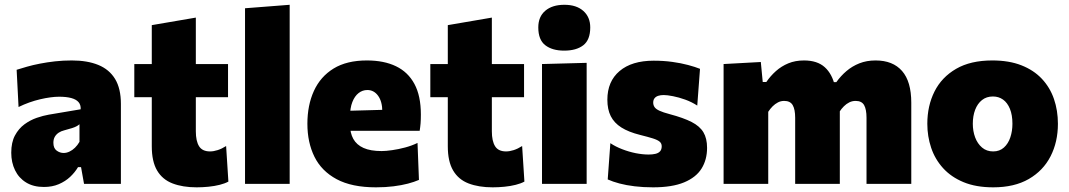

<svg xmlns="http://www.w3.org/2000/svg" viewBox="-20 -768 4466 802"><path d="M163.5 13Q119.5 13 89 -5.8Q58.5 -24.5 42.8 -57Q27 -89.5 27 -130Q27 -173.5 42.5 -202.2Q58 -231 82.2 -248.8Q106.5 -266.5 133.5 -275.8Q160.5 -285 183.5 -289L317 -311.5Q318 -330 308 -341.5Q298 -353 277.5 -358.5Q257 -364 227 -364Q210 -364 189.8 -361.2Q169.5 -358.5 147.2 -353.2Q125 -348 102.5 -340Q80 -332 57.5 -321L49.5 -476.5Q68.5 -482.5 93 -489.5Q117.5 -496.5 147 -502.2Q176.5 -508 210 -511.8Q243.5 -515.5 280 -515.5Q344.5 -515.5 390.5 -496.8Q436.5 -478 460.8 -438Q485 -398 485 -334Q485 -308.5 485 -273Q485 -237.5 485 -211.5V-177.5Q485 -137.5 485 -93.2Q485 -49 485 0H331L318.5 -70H306Q293 -48 273 -29.2Q253 -10.5 225.8 1.2Q198.5 13 163.5 13ZM246 -129Q258 -129 270.2 -134.8Q282.5 -140.5 293.2 -151Q304 -161.5 312 -175.5V-249Q307 -244.5 300.2 -240.8Q293.5 -237 281.2 -233Q269 -229 248 -223.5Q235.5 -220.5 225.2 -213.8Q215 -207 209 -196.8Q203 -186.5 203 -171.5Q203 -149 216.5 -139Q230 -129 246 -129Z M801.5 14.5Q743 14.5 700.8 -1.8Q658.5 -18 636.2 -55.8Q614 -93.5 614 -157Q614 -184 614 -213.5Q614 -243 614 -278.2Q614 -313.5 614 -357Q614 -400.5 614 -455.5Q614 -515.5 614 -564Q614 -612.5 614 -663L798 -694.5Q798 -654.5 798 -617.8Q798 -581 798 -542Q798 -503 798 -455.5V-219.5Q798 -179 811.5 -157.2Q825 -135.5 857.5 -135.5Q872 -135.5 889.2 -141Q906.5 -146.5 924.5 -158L934 -9.5Q919.5 -1.5 897.8 4Q876 9.5 850.8 12Q825.5 14.5 801.5 14.5ZM541 -362V-500.5H932.5V-362Q887.5 -362 842.2 -362Q797 -362 755 -362H670.5Z M1003.5 0Q1003.5 -53 1003.5 -102.5Q1003.5 -152 1003.5 -214.5V-493Q1003.5 -553.5 1003.5 -613.2Q1003.5 -673 1003.5 -733.5L1190 -748Q1190 -689.5 1190 -626.5Q1190 -563.5 1190 -493V-214.5Q1190 -152 1190 -102.5Q1190 -53 1190 0Z M1550.5 14.5Q1449.5 14.5 1386.2 -19.5Q1323 -53.5 1293.5 -113.2Q1264 -173 1264 -251Q1264 -328.5 1291.2 -388.2Q1318.5 -448 1373.5 -481.8Q1428.5 -515.5 1512.5 -515.5Q1584 -515.5 1634.2 -491.2Q1684.5 -467 1711.2 -417.2Q1738 -367.5 1738 -289.5Q1738 -269 1736.8 -253Q1735.5 -237 1733 -221.5L1575 -276.5Q1576 -282.5 1576.5 -289.2Q1577 -296 1577 -301.5Q1577 -343.5 1559.5 -367.8Q1542 -392 1514.5 -392Q1494 -392 1477.8 -379.2Q1461.5 -366.5 1451.8 -341.8Q1442 -317 1442 -280V-248.5Q1442 -212.5 1455.8 -187.8Q1469.5 -163 1498.5 -150Q1527.5 -137 1574 -137Q1592 -137 1618.2 -140.8Q1644.5 -144.5 1672.5 -152Q1700.5 -159.5 1724 -171L1730 -16.5Q1710.5 -8 1684 -1Q1657.5 6 1624 10.2Q1590.5 14.5 1550.5 14.5ZM1335 -221.5V-302.5L1625.5 -310.5L1733 -292.5V-221.5Z M2038 14.5Q1979.5 14.5 1937.2 -1.8Q1895 -18 1872.8 -55.8Q1850.5 -93.5 1850.5 -157Q1850.5 -184 1850.5 -213.5Q1850.5 -243 1850.5 -278.2Q1850.5 -313.5 1850.5 -357Q1850.5 -400.5 1850.5 -455.5Q1850.5 -515.5 1850.5 -564Q1850.5 -612.5 1850.5 -663L2034.5 -694.5Q2034.5 -654.5 2034.5 -617.8Q2034.5 -581 2034.5 -542Q2034.5 -503 2034.5 -455.5V-219.5Q2034.5 -179 2048 -157.2Q2061.5 -135.5 2094 -135.5Q2108.5 -135.5 2125.8 -141Q2143 -146.5 2161 -158L2170.5 -9.5Q2156 -1.5 2134.2 4Q2112.5 9.5 2087.2 12Q2062 14.5 2038 14.5ZM1777.5 -362V-500.5H2169V-362Q2124 -362 2078.8 -362Q2033.5 -362 1991.5 -362H1907Z M2244 0Q2244 -53 2244 -102.5Q2244 -152 2244 -214.5V-264.5Q2244 -317 2244 -357Q2244 -397 2244 -431.2Q2244 -465.5 2244 -500.5L2430.5 -505.5Q2430.5 -470 2430.5 -435Q2430.5 -400 2430.5 -359Q2430.5 -318 2430.5 -264.5V-214.5Q2430.5 -152 2430.5 -102.5Q2430.5 -53 2430.5 0ZM2336.5 -556.5Q2287 -556.5 2257.8 -579Q2228.5 -601.5 2228.5 -653.5Q2228.5 -698.5 2257.8 -723.2Q2287 -748 2337.5 -748Q2388 -748 2416.8 -722.2Q2445.5 -696.5 2445.5 -653.5Q2445.5 -601.5 2416.5 -579Q2387.5 -556.5 2336.5 -556.5Z M2708 14.5Q2666.5 14.5 2631.2 10.2Q2596 6 2567.8 -1.5Q2539.5 -9 2518.5 -18.5L2529.5 -170Q2551 -155.5 2578.8 -144.8Q2606.5 -134 2635.2 -128.2Q2664 -122.5 2689.5 -122.5Q2706 -122.5 2718.2 -125.5Q2730.5 -128.5 2737.2 -136Q2744 -143.5 2744 -157Q2744 -169 2735.5 -176.2Q2727 -183.5 2707.2 -189.8Q2687.5 -196 2653.5 -204.5Q2605.5 -216.5 2575.5 -235.5Q2545.5 -254.5 2531.2 -282.8Q2517 -311 2517 -351.5Q2517 -428 2568 -471.2Q2619 -514.5 2710.5 -514.5Q2751.5 -514.5 2788 -509.5Q2824.5 -504.5 2854.2 -496.5Q2884 -488.5 2904 -480.5L2892.5 -327Q2869.5 -342 2842.5 -351.8Q2815.5 -361.5 2791.2 -366.2Q2767 -371 2752.5 -371Q2739.5 -371 2729.5 -367.8Q2719.5 -364.5 2714 -357.5Q2708.5 -350.5 2708.5 -339.5Q2708.5 -329 2714 -320.8Q2719.5 -312.5 2734.5 -305.5Q2749.5 -298.5 2778 -291Q2834.5 -276 2868.8 -258.5Q2903 -241 2918.2 -215.5Q2933.5 -190 2933.5 -150.5Q2933.5 -101 2910.5 -64Q2887.5 -27 2837.5 -6.2Q2787.5 14.5 2708 14.5Z M3002.5 0Q3002.5 -53 3002.5 -102.5Q3002.5 -152 3002.5 -214.5V-264.5Q3002.5 -323 3002.5 -381.2Q3002.5 -439.5 3002.5 -500.5L3158 -509L3166 -425.5H3181Q3198.5 -451 3221.2 -471.2Q3244 -491.5 3273 -503.5Q3302 -515.5 3338.5 -515.5Q3394 -515.5 3425.2 -487.2Q3456.5 -459 3468 -406.5L3481 -406Q3484.5 -391 3486.2 -374.2Q3488 -357.5 3488 -339Q3488 -306 3488 -275.8Q3488 -245.5 3488 -214.5Q3488 -152.5 3488 -102.8Q3488 -53 3488 0H3301.5Q3301.5 -53 3301.5 -101.5Q3301.5 -150 3301.5 -204V-276Q3301.5 -311 3291.2 -328.8Q3281 -346.5 3255.5 -346.5Q3241.5 -346.5 3229.5 -340.2Q3217.5 -334 3207.2 -323.8Q3197 -313.5 3189 -301V-204Q3189 -149.5 3189 -101.2Q3189 -53 3189 0ZM3599.5 0Q3599.5 -53 3599.5 -101.5Q3599.5 -150 3599.5 -204V-276Q3599.5 -311 3589.5 -328.8Q3579.5 -346.5 3554 -346.5Q3540 -346.5 3527.8 -340.5Q3515.5 -334.5 3505 -324Q3494.5 -313.5 3486.5 -301L3458.5 -425H3473.5Q3492 -451 3515.8 -471.2Q3539.5 -491.5 3569.8 -503.5Q3600 -515.5 3637.5 -515.5Q3709.5 -515.5 3748 -471.5Q3786.5 -427.5 3786.5 -339Q3786.5 -306 3786.5 -275.8Q3786.5 -245.5 3786.5 -214.5Q3786.5 -152.5 3786.5 -102.8Q3786.5 -53 3786.5 0Z M4129 14.5Q4057 14.5 4005 -7Q3953 -28.5 3919.2 -65.8Q3885.5 -103 3869.5 -150.8Q3853.5 -198.5 3853.5 -251Q3853.5 -326 3883.5 -385.8Q3913.5 -445.5 3973.8 -480.5Q4034 -515.5 4125 -515.5Q4195 -515.5 4246.5 -495.2Q4298 -475 4332 -438.8Q4366 -402.5 4382.5 -354.5Q4399 -306.5 4399 -251Q4399 -175 4368.2 -115Q4337.5 -55 4277.2 -20.2Q4217 14.5 4129 14.5ZM4128.5 -135.5Q4155.5 -135.5 4173.5 -151.8Q4191.5 -168 4200.2 -194.2Q4209 -220.5 4209 -251Q4209 -288 4198.5 -313.5Q4188 -339 4169.8 -352Q4151.5 -365 4127.5 -365Q4100.5 -365 4081.8 -350Q4063 -335 4053.2 -309.2Q4043.5 -283.5 4043.5 -251Q4043.5 -220.5 4053.2 -194.2Q4063 -168 4082 -151.8Q4101 -135.5 4128.5 -135.5Z"/></svg>

Font: Commissioner Thin ExtraBold
Style: Regular
Weight: 800
Version: Version 1.000